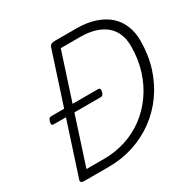

<svg xmlns="http://www.w3.org/2000/svg" viewBox="-211 -1203 1401 1408"><g transform="rotate(-30 489.0 -499.0)"><path d="M107 0Q71 0 78 -24L387 -974Q392 -986 402 -992Q412 -998 431 -998H614Q703 -998 771 -975.5Q839 -953 885 -912.5Q931 -872 954.5 -814Q978 -756 978 -687Q978 -566 945 -461.5Q912 -357 851.5 -272Q791 -187 708.5 -126.5Q626 -66 526 -33Q426 0 315 0ZM164 -68H315Q410 -68 497.5 -96.5Q585 -125 657.5 -179Q730 -233 784 -309.5Q838 -386 868 -481Q898 -576 898 -686Q898 -745 878.5 -791Q859 -837 821.5 -867.5Q784 -898 731 -914Q678 -930 613 -930H444ZM122 -472Q106 -472 104 -481Q102 -490 105 -502Q108 -514 114.5 -523.5Q121 -533 136 -533H529Q545 -533 547 -523.5Q549 -514 546 -502Q543 -490 537 -481Q531 -472 516 -472Z"/></g></svg>

Font: Playwrite US Trad Light
Style: Regular
Weight: 300
Designer: Veronika Burian, José Scaglione
Foundry: TypeTogether
Version: Version 1.003